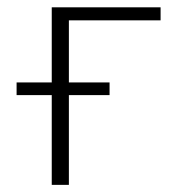

<svg xmlns="http://www.w3.org/2000/svg" viewBox="-20 -518 487 538"><path d="M173 -461V-287H287V-251.5H173V0H125V-251.5H26.5V-287H125V-497.5H430V-461Z"/></svg>

Font: Lato 2
Style: Regular
Weight: 300
Designer: Lukasz Dziedzic with Adam Twardoch and Botio Nikoltchev
Foundry: tyPoland Lukasz Dziedzic
Version: Version 2.015; 2015-08-06; http://www.latofonts.com/